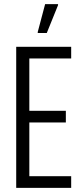

<svg xmlns="http://www.w3.org/2000/svg" viewBox="-20 -916 397 936"><path d="M59 0V-688H327V-631H123V-376H301V-319H123V-57H327V0ZM164 -755V-760L200 -896H263V-891L208 -755Z"/></svg>

Font: Saira ExtraCondensed
Style: Regular
Weight: 400
Width: 2
Designer: Hector Gatti with collaboration of the Omnibus-Type team
Foundry: Omnibus-Type
Version: Version 1.101